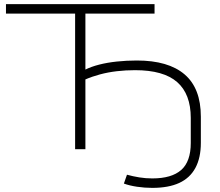

<svg xmlns="http://www.w3.org/2000/svg" viewBox="-20 -725 1070 933"><path d="M720 188Q683 188 646 182.5Q609 177 582 167L597 124Q626 132 657 137Q688 142 720 142Q814 142 860.5 101Q907 60 907 -30V-152Q907 -268 841 -326Q775 -384 636 -384Q591 -384 548 -379Q505 -374 466 -363.5Q427 -353 395 -339V0H345V-659H9V-705H731V-659H395V-387Q423 -401 462 -411Q501 -421 548 -426Q595 -431 645 -431Q798 -431 877 -363.5Q956 -296 956 -158V-31Q956 42 929.5 91Q903 140 851 164Q799 188 720 188Z"/></svg>

Font: Nunito Sans 10pt Expanded ExtraLight
Style: Regular
Weight: 250
Width: 7
Designer: Vernon Adams
Foundry: Vernon Adams
Version: Version 3.101;gftools[0.9.27]